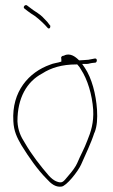

<svg xmlns="http://www.w3.org/2000/svg" viewBox="-20 -664 442 748"><path d="M32 -192C34 -152 46 -129 63 -99C92 -52 126 -3 162 33C178 51 196 66 219 63C238 62 284 4 296 -23C315 -67 334 -104 348 -148H349V-149C358 -173 360 -201 358 -236C354 -298 337 -360 311 -399L300 -415H319C326 -415 331 -418 342 -419L352 -420C359 -422 360 -438 349 -436L339 -434C333 -433 328 -432 323 -431H321C315 -431 302 -429 292 -429H288C272 -445 254 -457 232 -449V-448H231C229 -447 225 -446 223 -446C221 -445 218 -442 218 -438C218 -438 219 -439 219 -432V-424C205 -419 188 -418 175 -412C93 -383 25 -308 32 -192ZM48 -191V-192C48 -282 84 -346 145 -378C179 -400 222 -413 277 -413H281C287 -407 292 -400 295 -394C321 -355 339 -295 343 -237C346 -186 334 -150 320 -116C309 -86 293 -58 281 -29C275 -15 262 3 246 21C227 43 224 53 198 42C189 38 179 30 170 20C139 -16 104 -60 77 -107C61 -132 50 -155 48 -191ZM76 -630C84 -624 91 -618 100 -612C122 -599 139 -583 155 -567L165 -556C167 -554 168 -553 170 -553C174 -553 176 -556 176 -562C176 -564 176 -565 174 -566L164 -579C150 -594 142 -603 127 -613L109 -625L85 -643C78 -648 67 -636 76 -630Z"/></svg>

Font: Stray Cat
Style: ExLtCn
Weight: 200
Version: Version 1.0